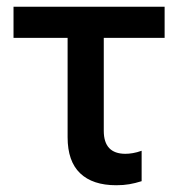

<svg xmlns="http://www.w3.org/2000/svg" viewBox="-20 -538 533 568"><path d="M324 10Q254 10 217 -25.5Q180 -61 180 -132V-464H287V-151Q287 -117 303 -100Q319 -83 351 -83Q361 -83 373 -85Q385 -87 399 -92V-2Q380 4 362.5 7Q345 10 324 10ZM20 -426V-518H467V-426Z"/></svg>

Font: TikTok Sans 24pt Medium
Style: Regular
Weight: 500
Version: Version 4.000